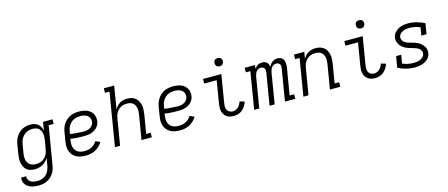

<svg xmlns="http://www.w3.org/2000/svg" viewBox="-55 -1442 5510 2362"><g transform="rotate(-15 2700.0 -261.0)"><path d="M215 213Q191 213 167.5 210.5Q144 208 122.5 200.5Q101 193 82 181Q63 169 50 151Q37 133 31.5 110Q26 87 29 63H94Q92 78 96 92.5Q100 107 109 118Q118 129 130 136.5Q142 144 156 148Q170 152 185 153.5Q200 155 215 155Q235 155 255 151Q275 147 293.5 137.5Q312 128 327.5 113Q343 98 353.5 80Q364 62 370 42.5Q376 23 380 3L395 -91Q382 -68 362.5 -48Q343 -28 319 -15.5Q295 -3 269.5 2.5Q244 8 219 8Q191 8 164 0.5Q137 -7 117 -24Q97 -41 85.5 -65.5Q74 -90 69 -116.5Q64 -143 65.5 -171.5Q67 -200 72 -228L90 -338Q94 -364 102 -389.5Q110 -415 124.5 -438.5Q139 -462 159.5 -482Q180 -502 204.5 -514.5Q229 -527 255 -532.5Q281 -538 307 -538Q334 -538 359.5 -531Q385 -524 403.5 -508Q422 -492 433.5 -469.5Q445 -447 450 -422L468 -530H588V-472H524L443 13Q439 40 430.5 66Q422 92 406.5 116Q391 140 369 159.5Q347 179 321.5 191Q296 203 269 208Q242 213 215 213ZM252 -50Q271 -50 290.5 -53.5Q310 -57 327.5 -66Q345 -75 360.5 -89.5Q376 -104 386.5 -121Q397 -138 403 -157Q409 -176 412 -195L431 -305Q434 -326 435 -347Q436 -368 432.5 -388Q429 -408 420.5 -426Q412 -444 397 -456.5Q382 -469 362.5 -474.5Q343 -480 322 -480Q301 -480 281 -476Q261 -472 242.5 -462.5Q224 -453 208 -438Q192 -423 181 -405Q170 -387 163.5 -367.5Q157 -348 154 -328L135 -218Q132 -198 131.5 -177Q131 -156 135 -136.5Q139 -117 149 -100Q159 -83 175 -71.5Q191 -60 211 -55Q231 -50 252 -50Z M870 8Q847 8 823.5 5Q800 2 778.5 -5Q757 -12 738.5 -24.5Q720 -37 705.5 -53.5Q691 -70 682 -91Q673 -112 669 -134.5Q665 -157 666.5 -180.5Q668 -204 672 -228L690 -338Q694 -365 703.5 -392Q713 -419 729.5 -443Q746 -467 768.5 -486.5Q791 -506 817.5 -518Q844 -530 872 -534Q900 -538 927 -538Q953 -538 978.5 -534Q1004 -530 1026.5 -521Q1049 -512 1068 -496.5Q1087 -481 1098.5 -459.5Q1110 -438 1114 -413Q1118 -388 1114 -362Q1111 -341 1100.5 -320.5Q1090 -300 1074 -284Q1058 -268 1038 -257Q1018 -246 997 -240Q976 -234 954.5 -232Q933 -230 912 -230Q890 -230 868.5 -230.5Q847 -231 825 -232Q803 -233 781.5 -235Q760 -237 739 -242L735 -218Q732 -196 732 -174Q732 -152 738 -132Q744 -112 757 -95.5Q770 -79 787.5 -68.5Q805 -58 826.5 -54Q848 -50 871 -50Q893 -50 915.5 -54.5Q938 -59 959 -69.5Q980 -80 997.5 -97Q1015 -114 1028 -134L1085 -108Q1068 -80 1044 -57Q1020 -34 991.5 -19Q963 -4 932 2Q901 8 870 8ZM923 -285Q936 -285 949.5 -286.5Q963 -288 976.5 -292.5Q990 -297 1002.5 -304Q1015 -311 1025 -321.5Q1035 -332 1041.5 -345Q1048 -358 1050 -371Q1053 -387 1050 -403Q1047 -419 1039 -432.5Q1031 -446 1018.5 -455Q1006 -464 991 -469.5Q976 -475 959.5 -477.5Q943 -480 927 -480Q907 -480 886 -476.5Q865 -473 846 -464Q827 -455 810.5 -440Q794 -425 782 -407Q770 -389 763.5 -369Q757 -349 754 -328L749 -300Q770 -295 791.5 -293Q813 -291 835 -290Q857 -289 879 -287Q901 -285 923 -285Z M1242 0 1354 -677H1297V-735H1429L1381 -444Q1393 -466 1410 -484.5Q1427 -503 1448.5 -515.5Q1470 -528 1493.5 -533Q1517 -538 1541 -538Q1569 -538 1596 -530.5Q1623 -523 1644 -506.5Q1665 -490 1678 -466Q1691 -442 1696.5 -415Q1702 -388 1701 -359.5Q1700 -331 1696 -302L1655 -58H1712V0H1580L1632 -312Q1635 -332 1636 -352.5Q1637 -373 1633.5 -392Q1630 -411 1621 -428.5Q1612 -446 1597 -458Q1582 -470 1562.5 -475Q1543 -480 1523 -480Q1523 -480 1523 -480Q1523 -480 1523 -480Q1503 -480 1484 -476.5Q1465 -473 1447 -463.5Q1429 -454 1414 -440Q1399 -426 1388.5 -409Q1378 -392 1372 -373Q1366 -354 1363 -335L1307 0Z M2070 8Q2047 8 2023.5 5Q2000 2 1978.5 -5Q1957 -12 1938.5 -24.5Q1920 -37 1905.5 -53.5Q1891 -70 1882 -91Q1873 -112 1869 -134.5Q1865 -157 1866.5 -180.5Q1868 -204 1872 -228L1890 -338Q1894 -365 1903.5 -392Q1913 -419 1929.5 -443Q1946 -467 1968.5 -486.5Q1991 -506 2017.5 -518Q2044 -530 2072 -534Q2100 -538 2127 -538Q2153 -538 2178.5 -534Q2204 -530 2226.5 -521Q2249 -512 2268 -496.5Q2287 -481 2298.5 -459.5Q2310 -438 2314 -413Q2318 -388 2314 -362Q2311 -341 2300.5 -320.5Q2290 -300 2274 -284Q2258 -268 2238 -257Q2218 -246 2197 -240Q2176 -234 2154.5 -232Q2133 -230 2112 -230Q2090 -230 2068.5 -230.5Q2047 -231 2025 -232Q2003 -233 1981.5 -235Q1960 -237 1939 -242L1935 -218Q1932 -196 1932 -174Q1932 -152 1938 -132Q1944 -112 1957 -95.5Q1970 -79 1987.5 -68.5Q2005 -58 2026.5 -54Q2048 -50 2071 -50Q2093 -50 2115.5 -54.5Q2138 -59 2159 -69.5Q2180 -80 2197.5 -97Q2215 -114 2228 -134L2285 -108Q2268 -80 2244 -57Q2220 -34 2191.5 -19Q2163 -4 2132 2Q2101 8 2070 8ZM2123 -285Q2136 -285 2149.5 -286.5Q2163 -288 2176.5 -292.5Q2190 -297 2202.5 -304Q2215 -311 2225 -321.5Q2235 -332 2241.5 -345Q2248 -358 2250 -371Q2253 -387 2250 -403Q2247 -419 2239 -432.5Q2231 -446 2218.5 -455Q2206 -464 2191 -469.5Q2176 -475 2159.5 -477.5Q2143 -480 2127 -480Q2107 -480 2086 -476.5Q2065 -473 2046 -464Q2027 -455 2010.5 -440Q1994 -425 1982 -407Q1970 -389 1963.5 -369Q1957 -349 1954 -328L1949 -300Q1970 -295 1991.5 -293Q2013 -291 2035 -290Q2057 -289 2079 -287Q2101 -285 2123 -285Z M2757 8Q2733 8 2709.5 3Q2686 -2 2667.5 -14.5Q2649 -27 2636 -46Q2623 -65 2617 -87Q2611 -109 2611.5 -133.5Q2612 -158 2616 -182L2664 -472H2505V-530H2739L2680 -173Q2676 -151 2677 -128.5Q2678 -106 2687.5 -88Q2697 -70 2716 -60Q2735 -50 2757 -50Q2776 -50 2795 -57.5Q2814 -65 2828.5 -79Q2843 -93 2852.5 -110.5Q2862 -128 2868 -147L2929 -129Q2920 -101 2904.5 -75.5Q2889 -50 2865.5 -30Q2842 -10 2813.5 -1Q2785 8 2757 8ZM2745 -628Q2733 -628 2721.5 -632.5Q2710 -637 2703 -646Q2696 -655 2694 -667.5Q2692 -680 2694 -693Q2695 -701 2699.5 -709.5Q2704 -718 2711.5 -723Q2719 -728 2728 -730Q2737 -732 2745 -732Q2758 -732 2769.5 -727.5Q2781 -723 2788 -714Q2795 -705 2797 -692.5Q2799 -680 2797 -667Q2795 -659 2790.5 -650.5Q2786 -642 2778.5 -637Q2771 -632 2762.5 -630Q2754 -628 2745 -628Z M3015 0 3093 -472H3036V-530H3168L3160 -482Q3168 -494 3179 -505Q3190 -516 3203 -524Q3216 -532 3230 -535Q3244 -538 3259 -538Q3276 -538 3291.5 -533Q3307 -528 3318.5 -517.5Q3330 -507 3336 -492Q3342 -477 3345 -461Q3352 -477 3363 -491.5Q3374 -506 3389 -517Q3404 -528 3421 -533Q3438 -538 3455 -538Q3472 -538 3487 -533.5Q3502 -529 3513.5 -518.5Q3525 -508 3531.5 -493.5Q3538 -479 3540.5 -463.5Q3543 -448 3542 -431Q3541 -414 3539 -398L3482 -58H3539V0H3407L3475 -409Q3477 -422 3476 -435.5Q3475 -449 3468 -459.5Q3461 -470 3448.5 -475Q3436 -480 3422 -480Q3406 -480 3390 -472Q3374 -464 3364 -449.5Q3354 -435 3348.5 -419Q3343 -403 3340 -387L3276 0H3211L3279 -409Q3281 -422 3279.5 -435.5Q3278 -449 3271 -459.5Q3264 -470 3252 -475Q3240 -480 3226 -480Q3210 -480 3194 -472Q3178 -464 3168 -449.5Q3158 -435 3152.5 -419Q3147 -403 3144 -387L3080 0Z M3642 0 3720 -472H3663V-530H3795L3781 -444Q3793 -466 3810 -484.5Q3827 -503 3848.5 -515.5Q3870 -528 3893.5 -533Q3917 -538 3941 -538Q3969 -538 3996 -530.5Q4023 -523 4044 -506.5Q4065 -490 4078 -466Q4091 -442 4096.5 -415Q4102 -388 4101 -359.5Q4100 -331 4096 -302L4055 -58H4112V0H3980L4032 -312Q4035 -332 4036 -352.5Q4037 -373 4033.5 -392Q4030 -411 4021 -428.5Q4012 -446 3997 -458Q3982 -470 3962.5 -475Q3943 -480 3923 -480Q3923 -480 3923 -480Q3923 -480 3923 -480Q3903 -480 3884 -476.5Q3865 -473 3847 -463.5Q3829 -454 3814 -440Q3799 -426 3788.5 -409Q3778 -392 3772 -373Q3766 -354 3763 -335L3707 0Z M4557 8Q4533 8 4509.5 3Q4486 -2 4467.5 -14.5Q4449 -27 4436 -46Q4423 -65 4417 -87Q4411 -109 4411.5 -133.5Q4412 -158 4416 -182L4464 -472H4305V-530H4539L4480 -173Q4476 -151 4477 -128.5Q4478 -106 4487.5 -88Q4497 -70 4516 -60Q4535 -50 4557 -50Q4576 -50 4595 -57.5Q4614 -65 4628.5 -79Q4643 -93 4652.5 -110.5Q4662 -128 4668 -147L4729 -129Q4720 -101 4704.5 -75.5Q4689 -50 4665.5 -30Q4642 -10 4613.5 -1Q4585 8 4557 8ZM4545 -628Q4533 -628 4521.5 -632.5Q4510 -637 4503 -646Q4496 -655 4494 -667.5Q4492 -680 4494 -693Q4495 -701 4499.5 -709.5Q4504 -718 4511.5 -723Q4519 -728 4528 -730Q4537 -732 4545 -732Q4558 -732 4569.5 -727.5Q4581 -723 4588 -714Q4595 -705 4597 -692.5Q4599 -680 4597 -667Q4595 -659 4590.5 -650.5Q4586 -642 4578.5 -637Q4571 -632 4562.5 -630Q4554 -628 4545 -628Z M5059 8Q5003 8 4950 -6Q4897 -20 4849 -45L4873 -187H4938L4920 -78Q4953 -65 4987.5 -57.5Q5022 -50 5059 -50Q5080 -50 5101.5 -53Q5123 -56 5143.5 -64.5Q5164 -73 5181 -89.5Q5198 -106 5201 -128Q5205 -147 5197 -164.5Q5189 -182 5175.5 -194Q5162 -206 5144.5 -213Q5127 -220 5109 -225.5Q5091 -231 5073 -236Q5055 -241 5037.5 -247Q5020 -253 5003.5 -262Q4987 -271 4973 -282Q4959 -293 4947.5 -307.5Q4936 -322 4928.5 -338.5Q4921 -355 4918 -374Q4915 -393 4918 -412Q4923 -444 4944.5 -470Q4966 -496 4995 -511.5Q5024 -527 5055 -532.5Q5086 -538 5117 -538Q5173 -538 5225.5 -523.5Q5278 -509 5326 -485L5304 -350H5238L5255 -452Q5223 -465 5188.5 -472.5Q5154 -480 5118 -480Q5097 -480 5076.5 -477Q5056 -474 5036.5 -465Q5017 -456 5001 -439.5Q4985 -423 4982 -403Q4979 -383 4986.5 -365.5Q4994 -348 5007.5 -336Q5021 -324 5038 -317Q5055 -310 5073 -304.5Q5091 -299 5109.5 -294.5Q5128 -290 5145.5 -283.5Q5163 -277 5179.5 -268.5Q5196 -260 5210 -248.5Q5224 -237 5235.5 -223Q5247 -209 5255 -192.5Q5263 -176 5265.5 -157Q5268 -138 5265 -118Q5262 -97 5250.5 -77.5Q5239 -58 5222 -43Q5205 -28 5185 -18Q5165 -8 5143.5 -2.5Q5122 3 5101 5.5Q5080 8 5059 8Z"/></g></svg>

Font: Iosevka Slab Light Extended
Style: Italic
Weight: 300
Width: 7
Italic angle: -9°
Monospace: yes
Designer: Belleve Invis
Foundry: Belleve Invis
Version: Version 11.1.0; ttfautohint (v1.8.3)